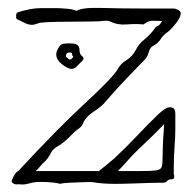

<svg xmlns="http://www.w3.org/2000/svg" viewBox="-20 -473 496 495"><path d="M29 2Q16 4 11 -3Q8 -4 14.5 -17Q21 -30 27 -32Q132 -145 201 -208.5Q270 -272 283 -294Q291 -309 306 -318Q321 -327 330 -344Q338 -360 352.5 -371.5Q367 -383 380 -401Q381 -404 386.5 -406Q392 -408 398 -419Q382 -419 372.5 -419.5Q363 -420 350 -410Q329 -412 306 -410Q283 -408 263 -418Q258 -420 250 -419.5Q242 -419 234 -418Q231 -418 208 -417.5Q185 -417 156.5 -417Q128 -417 105 -416Q82 -415 79 -413Q75 -412 71 -410.5Q67 -409 63 -409Q53 -409 43.5 -414Q34 -419 25 -423Q21 -424 21.5 -432Q22 -440 25 -441Q60 -452 83.5 -452Q107 -452 127 -452Q135 -452 152.5 -450.5Q170 -449 177 -445Q191 -454 242 -452.5Q293 -451 357 -451Q375 -451 382 -451Q389 -451 393 -451Q397 -451 404 -451Q411 -451 429 -451Q432 -451 439 -447.5Q446 -444 446 -439Q446 -429 434 -413.5Q422 -398 413 -391Q400 -382 394 -372Q388 -362 377 -356Q367 -352 363.5 -338.5Q360 -325 351 -317Q347 -313 332 -297.5Q317 -282 299 -263Q281 -244 268 -229Q255 -214 253 -212Q243 -199 222 -185.5Q201 -172 194 -155Q192 -148 183 -141.5Q174 -135 169 -130Q161 -121 149.5 -111Q138 -101 129 -96Q116 -89 110.5 -77.5Q105 -66 96 -57Q89 -51 83.5 -44Q78 -37 72 -32H235Q243 -38 255.5 -48.5Q268 -59 275 -65Q302 -90 331 -120.5Q360 -151 382.5 -173Q405 -195 414 -196Q432 -199 432 -180Q432 -161 432 -139Q432 -120 430 -94.5Q428 -69 428 -38V-24Q430 -20 429 -15.5Q428 -11 424 -11Q414 -11 410.5 -6Q407 -1 396 -2Q389 -2 369 -1.5Q349 -1 324 0Q299 1 276 1Q260 1 246.5 0Q233 -1 222 -3Q219 -4 199.5 -3.5Q180 -3 160.5 -2Q141 -1 135 1Q130 -1 115.5 -2.5Q101 -4 84 -4Q67 -4 55 0Q48 2 42 2.5Q36 3 29 2ZM177 -301Q167 -291 152.5 -299Q138 -307 131 -316Q125 -324 125 -332Q125 -340 130.5 -349.5Q136 -359 143 -360Q154 -362 169.5 -360.5Q185 -359 185 -344Q185 -333 192 -328Q199 -323 191 -315ZM164 -321 168 -325Q170 -327 168 -328Q166 -329 166 -333Q166 -337 162 -337.5Q158 -338 155 -337Q150 -335 150 -329Q150 -326 152 -325Q154 -323 157.5 -320.5Q161 -318 164 -321ZM284 -32H342Q369 -32 381 -33.5Q393 -35 396 -41Q399 -47 399 -61.5Q399 -76 400 -102Q400 -108 401 -119.5Q402 -131 402.5 -141.5Q403 -152 403 -153Q385 -134 371.5 -121Q358 -108 338 -89Q324 -76 310.5 -60.5Q297 -45 284 -32Z"/></svg>

Font: Sankofa Display
Style: Regular
Weight: 400
Designer: Batsirai Madzonga
Foundry: Batsirai Madzonga
Version: Version 1.000; ttfautohint (v1.8.4.7-5d5b)